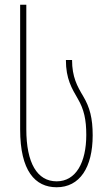

<svg xmlns="http://www.w3.org/2000/svg" viewBox="-20 -780 456 810"><path d="M219 10C316 10 371 -73 371 -209C371 -281 359 -327 331 -374C306 -416 284 -455 284 -527H258C258 -447 283 -407 309 -362C334 -319 344 -276 344 -211C344 -94 300 -15 219 -15C137 -15 91 -92 91 -235V-760H65V-234C65 -59 128 10 219 10Z"/></svg>

Font: Noto Sans Georgian ExtraCondensed Thin
Style: Regular
Weight: 100
Width: 2
Designer: Monotype Design Team, Akaki Razmadze
Foundry: Google LLC
Version: Version 2.005